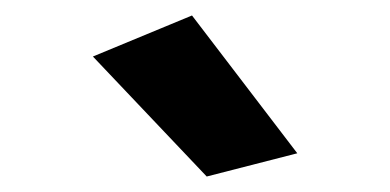

<svg xmlns="http://www.w3.org/2000/svg" viewBox="-20 -800 504 248"><path d="M247 -572 100 -727 228 -780 364 -602Z"/></svg>

Font: Special Gothic Extended Bold
Style: Regular
Weight: 700
Width: 7
Designer: Alistair McCready
Foundry: Monolith
Version: Version 1.000; ttfautohint (v1.8.4.7-5d5b)